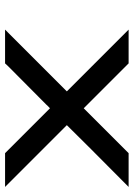

<svg xmlns="http://www.w3.org/2000/svg" viewBox="28 -638 540 777"><g transform="rotate(-90 298.5 -250.0)"><path d="M66.7 0H-70L83.3 -152.5Q101.7 -171.7 137.5 -207.1Q173.3 -242.5 180 -250L-70 -500H66.7L248.3 -318.3Q251.7 -320.8 256.7 -326.2Q261.7 -331.7 263.3 -333.3L416.7 -485.8L430 -500H566.7L316.7 -250L566.7 0H430L248.3 -181.7Z"/></g></svg>

Font: 0xA000-Squareish-Mono
Style: Squareish-Mono-Bold
Weight: 700
Version: Version 0.1